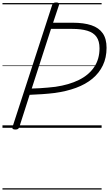

<svg xmlns="http://www.w3.org/2000/svg" viewBox="-20 -1035 883 1555"><path d="M104 14Q91 14 84.5 9.5Q78 5 81 -6L403 -996Q407 -1006 413.5 -1010.5Q420 -1015 435 -1015Q449 -1015 455 -1010.5Q461 -1006 458 -995L410 -851H568Q659 -851 720 -830.5Q781 -810 812 -765.5Q843 -721 843 -648Q843 -568 813 -505.5Q783 -443 728 -397.5Q673 -352 595.5 -323.5Q518 -295 423 -282Q374 -276 322.5 -272.5Q271 -269 220 -267L136 -5Q132 5 125.5 9.5Q119 14 104 14ZM237 -318Q268 -319 301 -320.5Q334 -322 366.5 -325.5Q399 -329 429 -332Q539 -348 619 -387.5Q699 -427 742.5 -491.5Q786 -556 786 -644Q786 -702 761.5 -736.5Q737 -771 687.5 -786Q638 -801 564 -801H393ZM0 490H803V500H0ZM0 -20H803V0H0ZM0 -505H803V-500H0ZM0 -1010H803V-1000H0Z"/></svg>

Font: Playwrite AU TAS Guides
Style: Regular
Weight: 400
Designer: Veronika Burian, José Scaglione
Foundry: TypeTogether
Version: Version 1.003